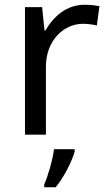

<svg xmlns="http://www.w3.org/2000/svg" viewBox="-20 -566 453 807"><path d="M85 0H173V-286C173 -394 246 -466 329 -466C347 -466 370 -463 387 -459L398 -540C380 -544 355 -546 335 -546C260 -546 205 -497 171 -438H167L157 -536H85ZM294 70V61H207C202 104 181 176 166 209V221H214C250 178 285 106 294 70Z"/></svg>

Font: Noto Sans Math
Style: Regular
Weight: 400
Designer: Monotype Design Team, Delve Withrington, Jeff Kellem
Foundry: Monotype Imaging Inc., Delve Fonts LLC
Version: Version 3.000